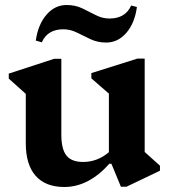

<svg xmlns="http://www.w3.org/2000/svg" viewBox="-20 -733 675 767"><path d="M237 14Q162 14 122.5 -30.5Q83 -75 83 -161V-358L15 -419V-439L196 -498H225V-196Q225 -137 245.5 -111.5Q266 -86 312 -86Q369 -86 415 -125V-359L345 -420V-441L529 -499H558V-126L619 -71V-51L485 13H463L425 -79H417Q334 14 237 14ZM404 -563Q370 -563 341.5 -576.5Q313 -590 287 -603Q261 -616 233 -616Q170 -616 147 -564L123 -571Q132 -635 165.5 -674Q199 -713 246 -713Q281 -713 309 -699.5Q337 -686 363 -672.5Q389 -659 417 -659Q481 -659 504 -711L527 -705Q518 -640 484.5 -601.5Q451 -563 404 -563Z"/></svg>

Font: Platypi SemiBold
Style: Regular
Weight: 600
Designer: David Sargent
Foundry: Bolt Cutter Type
Version: Version 1.200; ttfautohint (v1.8.4.7-5d5b)